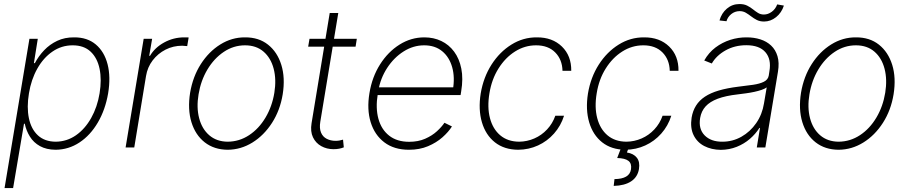

<svg xmlns="http://www.w3.org/2000/svg" viewBox="-20 -741 4563 965"><path d="M2.9 204.1 127.9 -545.9H169.9L150.4 -423.8H155.3Q173.8 -459 201.9 -488.5Q230 -518.1 267.8 -535.9Q305.7 -553.7 352.5 -553.2Q418.5 -553.7 461.4 -517.6Q504.4 -481.4 520.8 -417.7Q537.1 -354 523.4 -271.5Q509.3 -189.5 471.7 -125.2Q434.1 -61 379.4 -24.9Q324.7 11.2 259.3 11.7Q212.9 11.2 180.9 -6.6Q148.9 -24.4 130.4 -54.2Q111.8 -84 104.5 -119.1H100.6L45.9 204.1ZM259.8 -28.8Q315.9 -29.3 361.6 -61Q407.2 -92.8 438.2 -147.9Q469.2 -203.1 480.5 -272Q491.7 -340.3 480.5 -395Q469.2 -449.7 435.5 -481.4Q401.9 -513.2 345.2 -513.2Q289.6 -513.2 243.9 -481.9Q198.2 -450.7 167.5 -396Q136.7 -341.3 125.5 -272Q113.8 -202.1 125.2 -147Q136.7 -91.8 170.7 -60.5Q204.6 -29.3 259.8 -28.8Z M611.3 0 702.1 -545.9H744.6L730 -460.4H733.9Q758.3 -502 805.2 -527.6Q852.1 -553.2 905.8 -553.2Q912.1 -553.2 917.5 -553.2Q922.9 -553.2 928.2 -552.7L920.9 -509.3Q916.5 -509.3 910.6 -510Q904.8 -510.7 896 -511.2Q850.6 -511.2 812 -491.5Q773.4 -471.7 747.3 -437.5Q721.2 -403.3 713.9 -358.9L654.8 0Z M1124.5 11.7Q1056.2 11.2 1009 -25.6Q961.9 -62.5 942.1 -127.2Q922.4 -191.9 935.5 -274.9Q949.2 -356 989.3 -418.7Q1029.3 -481.4 1087.4 -517.6Q1145.5 -553.7 1211.4 -553.2Q1280.3 -553.7 1327.1 -516.6Q1374 -479.5 1394 -414.8Q1414.1 -350.1 1400.9 -267.1Q1387.7 -186.5 1347.2 -123.5Q1306.6 -60.5 1248.8 -24.7Q1190.9 11.2 1124.5 11.7ZM1124.5 -28.8Q1183.1 -29.3 1232.2 -61.8Q1281.2 -94.2 1314.5 -150.1Q1347.7 -206.1 1358.9 -274.9Q1369.6 -341.3 1355.5 -395.5Q1341.3 -449.7 1304.7 -481.4Q1268.1 -513.2 1211.4 -513.2Q1153.8 -513.2 1104.7 -480.2Q1055.7 -447.3 1022.5 -391.6Q989.3 -335.9 978 -267.1Q966.8 -200.7 981 -146.7Q995.1 -92.8 1032 -61Q1068.8 -29.3 1124.5 -28.8Z M1773.4 -545.9 1767.1 -506.3H1528.8L1535.6 -545.9ZM1637.2 -675.8H1680.2L1589.8 -128.9Q1584.5 -96.2 1593.5 -74.7Q1602.5 -53.2 1622.3 -43.2Q1642.1 -33.2 1666.5 -33.2Q1677.7 -33.2 1686.5 -34.9Q1695.3 -36.6 1704.1 -39.1L1708 -0.5Q1697.3 3.9 1684.8 6.3Q1672.4 8.8 1656.2 8.8Q1622.1 8.8 1594.5 -6.6Q1566.9 -22 1553 -51Q1539.1 -80.1 1545.9 -121.6Z M2035.6 11.7Q1960.9 11.7 1911.9 -25.4Q1862.8 -62.5 1843 -127Q1823.2 -191.4 1836.9 -273.4Q1850.1 -354 1890.1 -417.2Q1930.2 -480.5 1988 -516.8Q2045.9 -553.2 2112.8 -553.2Q2159.7 -553.2 2198 -534.9Q2236.3 -516.6 2262.5 -481.4Q2288.6 -446.3 2298.6 -396Q2308.6 -345.7 2297.9 -281.7L2294.9 -263.2H1862.8L1869.1 -302.2H2278.3L2255.9 -288.1Q2267.1 -352.1 2252.7 -403.1Q2238.3 -454.1 2202.4 -483.6Q2166.5 -513.2 2111.8 -513.2Q2057.1 -513.2 2008.5 -482.4Q1960 -451.7 1926 -399.7Q1892.1 -347.7 1881.3 -284.7L1878.4 -266.6Q1867.2 -198.2 1881.8 -144.3Q1896.5 -90.3 1935.8 -59.3Q1975.1 -28.3 2036.6 -28.3Q2082 -28.3 2116.9 -43.7Q2151.9 -59.1 2176 -81.3Q2200.2 -103.5 2213.9 -124L2251.5 -105.5Q2234.4 -78.1 2203.9 -51Q2173.3 -23.9 2131.1 -6.1Q2088.9 11.7 2035.6 11.7Z M2584.5 11.7Q2514.2 11.2 2467.5 -25.6Q2420.9 -62.5 2402.1 -126.5Q2383.3 -190.4 2396 -271Q2409.7 -352.5 2450.4 -416.3Q2491.2 -480 2550.3 -516.8Q2609.4 -553.7 2678.2 -553.2Q2756.3 -553.7 2804.2 -507.1Q2852.1 -460.4 2851.1 -385.3H2807.1Q2805.7 -441.9 2770.5 -477.5Q2735.4 -513.2 2674.3 -513.2Q2617.7 -513.2 2568.6 -482.2Q2519.5 -451.2 2485.4 -396.7Q2451.2 -342.3 2439.9 -272Q2428.2 -202.1 2442.6 -147.2Q2457 -92.3 2494.4 -60.8Q2531.7 -29.3 2589.4 -28.8Q2629.4 -29.3 2665.8 -45.2Q2702.1 -61 2729.7 -90.6Q2757.3 -120.1 2771 -159.2H2814.9Q2798.8 -108.4 2764.6 -69.8Q2730.5 -31.2 2684.1 -10Q2637.7 11.2 2584.5 11.7Z M3123.5 11.7Q3053.2 11.2 3006.6 -25.6Q2960 -62.5 2941.2 -126.5Q2922.4 -190.4 2935.1 -271Q2948.7 -352.5 2989.5 -416.3Q3030.3 -480 3089.4 -516.8Q3148.4 -553.7 3217.3 -553.2Q3295.4 -553.7 3343.3 -507.1Q3391.1 -460.4 3390.1 -385.3H3346.2Q3344.7 -441.9 3309.6 -477.5Q3274.4 -513.2 3213.4 -513.2Q3156.7 -513.2 3107.7 -482.2Q3058.6 -451.2 3024.4 -396.7Q2990.2 -342.3 2979 -272Q2967.3 -202.1 2981.7 -147.2Q2996.1 -92.3 3033.4 -60.8Q3070.8 -29.3 3128.4 -28.8Q3168.5 -29.3 3204.8 -45.2Q3241.2 -61 3268.8 -90.6Q3296.4 -120.1 3310.1 -159.2H3354Q3337.9 -108.4 3303.7 -69.8Q3269.5 -31.2 3223.1 -10Q3176.8 11.2 3123.5 11.7ZM3103.5 -2.9H3141.6L3130.9 25.4Q3164.6 30.8 3180.9 51.8Q3197.3 72.8 3191.4 108.9Q3184.6 148.9 3152.1 170.4Q3119.6 191.9 3064.5 193.4L3068.4 159.2Q3106 158.7 3126.7 146.7Q3147.5 134.8 3151.4 109.9Q3155.8 81.1 3138.7 67.6Q3121.6 54.2 3082 53.2Z M3603 12.2Q3555.7 11.7 3519.5 -7.1Q3483.4 -25.9 3465.8 -62.3Q3448.2 -98.6 3456.1 -149.9Q3461.9 -184.1 3478.3 -210.2Q3494.6 -236.3 3522.9 -255.1Q3551.3 -273.9 3592.8 -286.1Q3634.3 -298.3 3689.9 -305.2Q3731.9 -310.1 3765.4 -314.9Q3798.8 -319.8 3819.6 -330.3Q3840.3 -340.8 3843.8 -361.3L3847.2 -383.8Q3857.4 -443.4 3827.1 -478.5Q3796.9 -513.7 3731 -513.7Q3672.9 -513.7 3626.7 -487.8Q3580.6 -461.9 3557.6 -421.9L3519.5 -437Q3542 -476.6 3575.9 -502.2Q3609.9 -527.8 3650.6 -540.8Q3691.4 -553.7 3733.4 -553.2Q3770 -553.2 3801.5 -543.2Q3833 -533.2 3855.5 -512.2Q3877.9 -491.2 3887.7 -458.5Q3897.5 -425.8 3890.1 -380.9L3826.7 0H3783.7L3799.8 -98.1H3796.9Q3777.8 -67.9 3749 -43Q3720.2 -18.1 3683.1 -3.2Q3646 11.7 3603 12.2ZM3610.8 -28.8Q3662.1 -28.8 3706.3 -53.7Q3750.5 -78.6 3780.8 -122.3Q3811 -166 3819.8 -221.2L3833.5 -301.8Q3824.2 -294.9 3807.9 -289.3Q3791.5 -283.7 3771.2 -279.3Q3751 -274.9 3729.5 -272Q3708 -269 3688 -266.6Q3627.4 -259.8 3587.6 -244.9Q3547.9 -230 3526.4 -206.3Q3504.9 -182.6 3499 -148.4Q3489.7 -92.8 3521.7 -60.5Q3553.7 -28.3 3610.8 -28.8ZM3820.3 -632.8Q3799.3 -632.8 3783.9 -640.6Q3768.6 -648.4 3755.4 -658.7Q3742.2 -668.9 3728.5 -677Q3714.8 -685.1 3696.8 -685.1Q3672.9 -684.6 3655 -669.9Q3637.2 -655.3 3631.3 -634.3L3596.2 -638.2Q3606.4 -674.8 3633.5 -697.8Q3660.6 -720.7 3696.8 -720.7Q3719.7 -720.7 3735.6 -712.6Q3751.5 -704.6 3764.2 -694.3Q3776.9 -684.1 3789.8 -676Q3802.7 -668 3819.3 -668Q3840.3 -668 3859.1 -681.9Q3877.9 -695.8 3886.2 -718.8L3919.9 -712.9Q3908.2 -676.8 3880.6 -654.8Q3853 -632.8 3820.3 -632.8Z M4194.8 11.7Q4126.5 11.2 4079.3 -25.6Q4032.2 -62.5 4012.5 -127.2Q3992.7 -191.9 4005.9 -274.9Q4019.5 -356 4059.6 -418.7Q4099.6 -481.4 4157.7 -517.6Q4215.8 -553.7 4281.7 -553.2Q4350.6 -553.7 4397.5 -516.6Q4444.3 -479.5 4464.4 -414.8Q4484.4 -350.1 4471.2 -267.1Q4458 -186.5 4417.5 -123.5Q4377 -60.5 4319.1 -24.7Q4261.2 11.2 4194.8 11.7ZM4194.8 -28.8Q4253.4 -29.3 4302.5 -61.8Q4351.6 -94.2 4384.8 -150.1Q4418 -206.1 4429.2 -274.9Q4439.9 -341.3 4425.8 -395.5Q4411.6 -449.7 4375 -481.4Q4338.4 -513.2 4281.7 -513.2Q4224.1 -513.2 4175 -480.2Q4126 -447.3 4092.8 -391.6Q4059.6 -335.9 4048.3 -267.1Q4037.1 -200.7 4051.3 -146.7Q4065.4 -92.8 4102.3 -61Q4139.2 -29.3 4194.8 -28.8Z"/></svg>

Font: Inter Tight ExtraLight
Style: Italic
Weight: 250
Italic angle: -9.39999°
Designer: Rasmus Andersson
Foundry: rsms
Version: Version 3.004